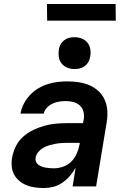

<svg xmlns="http://www.w3.org/2000/svg" viewBox="-20 -937 640 965"><path d="M201 8Q178 8 155.5 5Q133 2 113.5 -6Q94 -14 77.5 -27.5Q61 -41 51 -59.5Q41 -78 39 -100.5Q37 -123 41 -145Q46 -174 59.5 -201.5Q73 -229 96.5 -250Q120 -271 147.5 -284Q175 -297 204 -305Q233 -313 261 -315.5Q289 -318 318 -318H397L401 -337Q404 -357 399.5 -375.5Q395 -394 381.5 -406.5Q368 -419 349.5 -424Q331 -429 311 -429Q295 -429 278 -426.5Q261 -424 244.5 -416.5Q228 -409 215.5 -395.5Q203 -382 200 -366H83Q87 -390 99 -414Q111 -438 129.5 -458Q148 -478 171 -492Q194 -506 219 -514Q244 -522 269 -525Q294 -528 319 -528Q348 -528 377 -523.5Q406 -519 431 -508Q456 -497 476 -478Q496 -459 507 -433.5Q518 -408 519.5 -379Q521 -350 516 -321L463 0H345L360 -94Q348 -72 331 -52.5Q314 -33 293 -18.5Q272 -4 248 2Q224 8 201 8ZM251 -91Q274 -91 298 -99.5Q322 -108 339 -125.5Q356 -143 366 -166Q376 -189 380 -212L381 -219H318Q303 -219 288 -218Q273 -217 257.5 -214Q242 -211 226.5 -206.5Q211 -202 196.5 -193.5Q182 -185 171.5 -172Q161 -159 159 -144Q157 -133 161 -124Q165 -115 173 -109Q181 -103 190.5 -99.5Q200 -96 209.5 -94.5Q219 -93 230 -92Q241 -91 251 -91ZM354 -590Q335 -590 318 -597Q301 -604 289.5 -618Q278 -632 275.5 -651Q273 -670 276 -689Q278 -703 285 -715Q292 -727 303.5 -735.5Q315 -744 328 -747Q341 -750 355 -750Q374 -750 391.5 -743Q409 -736 420 -722Q431 -708 434 -689Q437 -670 433 -651Q431 -637 424 -625Q417 -613 405.5 -604.5Q394 -596 381 -593Q368 -590 354 -590ZM562 -833H217L216 -917H561Z"/></svg>

Font: Iosevka Extended Oblique
Style: Bold
Weight: 700
Width: 7
Italic angle: -9°
Monospace: yes
Designer: Belleve Invis
Foundry: Belleve Invis
Version: Version 32.5.0; ttfautohint (v1.8.4)